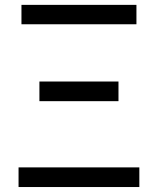

<svg xmlns="http://www.w3.org/2000/svg" viewBox="-20 -753 635 773"><path d="M54.7 0V-79.1H541V0ZM138.7 -345.7V-424.8H457V-345.7ZM66.4 -655.3V-733.4H529.3V-655.3Z"/></svg>

Font: Taipei Sans TC Beta
Style: Regular
Weight: 400
Designer: JT Foundry
Foundry: JT Foundry
Version: Version 1.000